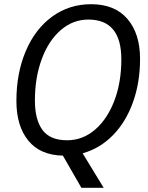

<svg xmlns="http://www.w3.org/2000/svg" viewBox="-20 -730 704 913"><path d="M373 -1 473 163H367L279 10Q171 8 114.5 -61.5Q58 -131 58 -250Q58 -382 102.5 -487Q147 -592 228 -651Q309 -710 413 -710Q526 -710 586 -640Q646 -570 646 -450Q646 -337 612 -243Q578 -149 516.5 -86.5Q455 -24 373 -1ZM557 -448Q557 -637 400 -637Q327 -637 269 -587Q211 -537 178.5 -449Q146 -361 146 -252Q146 -161 182 -112Q218 -63 299 -63Q373 -63 431.5 -113Q490 -163 523.5 -250.5Q557 -338 557 -448Z"/></svg>

Font: Niramit
Style: Italic
Weight: 400
Italic angle: -10°
Version: Version 1.000; ttfautohint (v1.6)